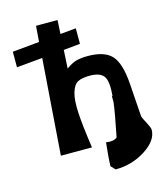

<svg xmlns="http://www.w3.org/2000/svg" viewBox="-145 -956 1052 1240"><g transform="rotate(-15 381.5 -335.5)"><path d="M720 -107Q724 -95 743.5 -58.5Q763 -22 763 -9Q763 63 672.5 121Q582 179 472 179L445 151Q446 92 457 -6Q504 2 531 -18Q563 -176 571 -243V-287L575 -283Q584 -382 559.5 -415.5Q535 -449 466 -449Q413 -449 385.5 -434Q358 -419 343.5 -370.5Q329 -322 334 -235Q339 -148 361 2H153L200 -639L27 -623V-727L207 -744L215 -850H359L354 -758L459 -768V-664L348 -653L341 -530Q375 -556 407 -565.5Q439 -575 486 -575Q598 -575 646 -523Q694 -471 704 -332L718 -130L719 -129Q719 -128 718.5 -128Q718 -128 718 -127Z"/></g></svg>

Font: OpenDyslexic
Style: Bold
Weight: 800
Designer: Abbie Gonzalez
Version: Version 0.920;hotconv 1.0.109;makeotfexe 2.5.65596